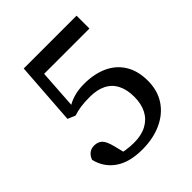

<svg xmlns="http://www.w3.org/2000/svg" viewBox="-184 -767 897 897"><g transform="rotate(-45 264.5 -318.0)"><path d="M241 12Q157 12 106.5 -23Q56 -58 41 -120Q47 -138 60.5 -149.5Q74 -161 95 -161Q119 -161 134 -147Q149 -133 159 -93L177 -21L131 -56Q158 -46 184.5 -42Q211 -38 237 -38Q286 -38 320 -56.5Q354 -75 371.5 -108.5Q389 -142 389 -189Q389 -237 372 -270Q355 -303 322 -319.5Q289 -336 242 -336Q207 -336 181.5 -332.5Q156 -329 133 -321L95 -337L117 -648H466V-563H136L170 -612L153 -355L137 -360Q163 -379 195 -388.5Q227 -398 265 -398Q332 -398 382 -375Q432 -352 459.5 -307Q487 -262 487 -197Q487 -133 456 -86Q425 -39 369 -13.5Q313 12 241 12Z"/></g></svg>

Font: Source Serif 4
Style: Regular
Weight: 400
Designer: Frank Grießhammer
Foundry: Adobe Systems Incorporated
Version: Version 4.004;hotconv 1.0.116;makeotfexe 2.5.65601